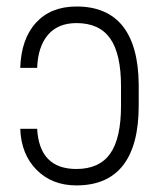

<svg xmlns="http://www.w3.org/2000/svg" viewBox="-20 -558 494 588"><path d="M93.8 -163.6Q100.6 -40.5 213.9 -40.5Q284.2 -40.5 317.4 -87.4Q350.6 -134.3 350.6 -233.9V-293.9Q350.6 -393.1 317.4 -440.2Q284.2 -487.3 214.4 -487.3Q157.7 -487.3 127 -451.4Q96.2 -415.5 93.8 -350.1H42Q44.9 -439 90.3 -488.5Q135.7 -538.1 214.4 -538.1Q308.1 -538.1 356 -477.8Q403.8 -417.5 404.8 -298.8V-234.4Q404.8 -113.3 356.9 -51.8Q309.1 9.8 213.9 9.8Q139.6 9.8 92.3 -37.6Q44.9 -85 42 -163.6Z"/></svg>

Font: Roboto Condensed Light
Style: Regular
Weight: 300
Designer: Google
Version: Version 2.134; 2016